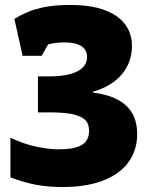

<svg xmlns="http://www.w3.org/2000/svg" viewBox="-20 -744 602 774"><path d="M235 10C422 10 533 -71 533 -204C533 -302 473 -356 354 -371V-374C456 -403 512 -471 512 -559C512 -662 423 -724 267 -724C176 -724 113 -713 38 -668L71 -519H148L174 -565C196 -571 217 -573 243 -573C296 -573 331 -554 331 -515C331 -463 276 -436 178 -436H133V-291H177C213 -291 252 -289 275 -283C320 -272 339 -255 339 -216C339 -165 302 -142 217 -142C163 -142 85 -157 22 -189V-29C98 0 158 10 235 10Z"/></svg>

Font: Frost ExtraBold
Style: Regular
Weight: 800
Designer: Lee Frost
Foundry: Lee Frost for Ice Communication Norge AS
Version: Version 2.011;hotconv 1.0.107;makeotfexe 2.5.65593